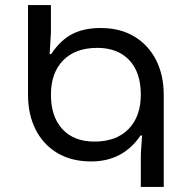

<svg xmlns="http://www.w3.org/2000/svg" viewBox="-20 -734 743 754"><path d="M533 0V-116Q533 -136 535 -158.5Q537 -181 538 -202H532Q463 -100 338 -100Q261 -100 205.5 -133Q150 -166 120 -225Q90 -284 90 -362V-714H180V-608Q180 -602 178.5 -580.5Q177 -559 175 -522H181Q219 -578 265 -601Q311 -624 375 -624Q453 -624 508.5 -590Q564 -556 593.5 -497Q623 -438 623 -362V0ZM351 -178Q437 -178 485 -227.5Q533 -277 533 -362Q533 -450 487.5 -498Q442 -546 362 -546Q276 -546 228 -497Q180 -448 180 -362Q180 -276 225 -227Q270 -178 351 -178Z"/></svg>

Font: Go Noto Current
Style: Regular
Weight: 400
Designer: Monotype Design Team
Foundry: Monotype Imaging Inc.
Version: Version 2.007; ttfautohint (v1.8) -l 8 -r 50 -G 200 -x 14 -D